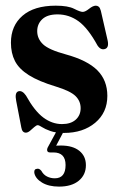

<svg xmlns="http://www.w3.org/2000/svg" viewBox="-20 -470 434 694"><path d="M204 -21.5Q236 -21.5 253.8 -37.5Q271.5 -53.5 271.5 -79Q271.5 -104.5 253 -122.8Q234.5 -141 182.5 -157Q119.5 -176 84 -198.5Q48.5 -221 34 -249.5Q19.5 -278 19.5 -315.5Q19.5 -377 61.5 -413.2Q103.5 -449.5 181.5 -449.5Q226 -449.5 248 -438.2Q270 -427 279 -427Q288 -427 302 -438.2Q316 -449.5 326.5 -449.5Q332 -449.5 336.8 -445.8Q341.5 -442 344.5 -431L368 -328.5Q375.5 -299.5 361 -293.5Q345 -287 332.5 -305.5Q298 -368.5 263.8 -393.2Q229.5 -418 188 -418Q151.5 -418 133 -400.8Q114.5 -383.5 114.5 -357.5Q114.5 -330 135.5 -310Q156.5 -290 217.5 -273.5Q296 -252 332 -215.8Q368 -179.5 368 -123.5Q368 -63 324 -26.2Q280 10.5 211.5 10.5Q181.5 10.5 162 3.5Q142.5 -3.5 131.8 -10.5Q121 -17.5 116.5 -17.5Q111.5 -17.5 104 -10.8Q96.5 -4 88.5 2.8Q80.5 9.5 73.5 9.5Q60 9.5 57 -9.5L38.5 -105.5Q32.5 -135.5 46.5 -140Q60.5 -144 74 -124.5Q105 -68.5 136.8 -45Q168.5 -21.5 204 -21.5ZM189.5 -5H215.5L183 56.5Q190 56 200 56Q243 56 266.8 75.2Q290.5 94.5 290.5 127Q290.5 162 264.8 183.2Q239 204.5 193.5 204.5Q156 204.5 132 190Q108 175.5 104 155Q102.5 140.5 114.5 140Q122 138.5 129.5 147.5Q137 161.5 150 168Q163 174.5 178 174.5Q217 174.5 217 126.5Q217 81 173 81H161Q153 81 151 75.8Q149 70.5 152.5 63Z"/></svg>

Font: Fraunces 144pt S050 SemiBold
Style: Regular
Weight: 600
Version: Version 1.000; ttfautohint (v1.8.3)